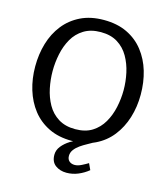

<svg xmlns="http://www.w3.org/2000/svg" viewBox="-134 -843 1005 1151"><g transform="rotate(15 368.5 -267.5)"><path d="M367 11Q286 11 224.5 -19Q163 -49 122.5 -101Q82 -153 61.5 -220.5Q41 -288 41 -364Q41 -440 61 -507.5Q81 -575 122 -627Q163 -679 224.5 -709Q286 -739 368 -739Q451 -739 512.5 -709.5Q574 -680 615 -627.5Q656 -575 676 -507.5Q696 -440 696 -363Q696 -287 675 -219.5Q654 -152 613 -100Q572 -48 511 -18.5Q450 11 367 11ZM369 -62Q432 -62 474 -88.5Q516 -115 541.5 -159Q567 -203 578.5 -256.5Q590 -310 590 -363Q590 -416 578.5 -469Q567 -522 541.5 -566.5Q516 -611 473.5 -637.5Q431 -664 369 -664Q307 -664 264 -637.5Q221 -611 196 -567Q171 -523 160 -470Q149 -417 149 -364Q149 -311 160 -258Q171 -205 196 -160.5Q221 -116 264 -89Q307 -62 369 -62ZM521 152Q493 175 458.5 189.5Q424 204 386 204Q346 204 317.5 183Q289 162 289 118Q289 89 308.5 64.5Q328 40 358.5 21Q389 2 420.5 -10Q452 -22 477 -26L499 -14Q484 -5 462.5 6.5Q441 18 421 32Q401 46 388 63.5Q375 81 375 102Q375 123 388 134.5Q401 146 422 146Q441 146 464 134.5Q487 123 503 113Z"/></g></svg>

Font: Rosario Medium
Style: Regular
Weight: 500
Version: Version 1.201